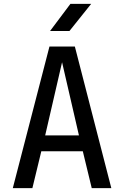

<svg xmlns="http://www.w3.org/2000/svg" viewBox="-20 -970 640 990"><path d="M46 0 235 -730H366L554 0H453L407 -190H193L147 0ZM213 -272H387L300 -649ZM238 -810 343 -950H450L338 -810Z"/></svg>

Font: Tiny Medium
Style: Regular
Weight: 500
Monospace: yes
Designer: Philipp Nurullin, Konstantin Bulenkov
Foundry: JetBrains
Version: Version 2.251; ttfautohint (v1.8.4.7-5d5b)